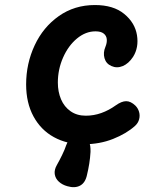

<svg xmlns="http://www.w3.org/2000/svg" viewBox="-20 -567 660 770"><path d="M84.8 -228.4Q84.8 -312.1 119 -385.2Q153.1 -458.3 215.9 -502.5Q278.7 -546.8 360.6 -546.8Q435 -546.8 478.1 -511.2Q521.2 -475.8 529.3 -426.2Q537.3 -376.6 513.7 -339Q495.8 -311.8 472.2 -302Q448.8 -292.3 426.8 -302.2Q405.4 -311.5 399.1 -333.6Q392.8 -355.8 402.8 -379.2Q409.6 -395.8 408.2 -409.8Q406.9 -423.8 395.8 -432.5Q384.8 -441.3 362.8 -441.3Q323.4 -441.3 288.6 -412.5Q253.8 -383.6 232.9 -336.1Q212 -288.6 212 -235.6Q212 -198.9 224.8 -168.7Q237.7 -138.5 263.1 -120.8Q288.6 -103 323.9 -103Q356.2 -103 386.4 -113.8Q416.6 -124.6 443.7 -144.1Q467.5 -161.1 485.8 -161.2Q504.2 -161.4 523.1 -143.3Q533.5 -132.9 537.7 -118.4Q541.9 -103.8 538 -88.8Q534.2 -73.8 521.6 -62.2Q487.4 -31.3 433.6 -9.9Q379.8 11.6 314.8 11.6Q248.5 11.6 196.4 -16.9Q144.2 -45.4 114.5 -99.8Q84.8 -154.2 84.8 -228.4ZM343 42.3Q341.6 66.2 338 89Q334.4 111.7 328.9 134.4Q322.2 166.2 301.2 177.4Q280.2 188.6 250.2 179.8Q229.7 174.2 215.9 161.5Q202.1 148.9 199.5 131.2Q197 113.6 208.6 93.8Q218.7 76.1 229.1 54.6Q239.6 33.2 245.4 15.7Q253.8 -7.6 269.8 -17.4Q285.8 -27.2 308.2 -20.8Q329.8 -14.5 336.8 0.5Q343.8 15.5 343 42.3Z"/></svg>

Font: Monaspace Radon Var
Style: Regular
Weight: 400
Designer: Riley Cran and the Lettermatic Team
Version: Version 1.000 (Monaspace Radon Var)